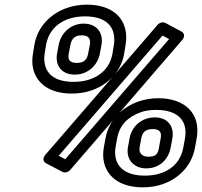

<svg xmlns="http://www.w3.org/2000/svg" viewBox="-20 -766 864 821"><path d="M343 -696C419 -696 456 -666 466 -622C469 -607 470 -591 467 -574L461 -537C447 -458 380 -416 295 -416C219 -416 182 -446 172 -490C169 -505 168 -520 171 -537L177 -574C191 -654 258 -696 343 -696ZM127 -574 121 -537C117 -514 117 -492 122 -471C138 -406 196 -366 286 -366C316 -366 344 -370 370 -379C438 -402 497 -456 511 -537L517 -574C521 -597 521 -619 516 -640C501 -706 442 -746 352 -746C323 -746 295 -742 269 -733C200 -710 141 -655 127 -574ZM338 -665C282 -665 240 -624 231 -574L224 -537C215 -485 244 -447 300 -447C356 -447 398 -487 407 -537L414 -574C423 -625 394 -665 338 -665ZM329 -615C359 -615 369 -600 364 -574L357 -537C352 -511 339 -497 309 -497C278 -497 269 -510 274 -537L281 -574C286 -600 300 -615 329 -615ZM599 -15C524 -15 485 -46 475 -89C472 -104 471 -119 474 -136L481 -174C491 -233 529 -267 582 -286C601 -293 622 -296 648 -296C741 -296 784 -250 771 -174L764 -136C750 -56 684 -15 599 -15ZM431 -174 424 -136C420 -113 420 -91 425 -70C441 -5 500 35 590 35C620 35 648 31 674 22C742 -1 800 -55 814 -136L821 -174C840 -282 769 -346 657 -346C627 -346 598 -341 572 -332C505 -308 446 -256 431 -174ZM642 -264C586 -264 543 -226 534 -174L527 -136C518 -85 552 -46 605 -46C663 -46 701 -85 710 -136L717 -174C726 -225 698 -264 642 -264ZM633 -214C663 -214 672 -201 667 -174L660 -136C655 -106 646 -96 614 -96C586 -96 573 -113 577 -136L584 -174C589 -201 602 -214 633 -214ZM259 -85 231 -100 675 -614 703 -599ZM247 -31C257 -26 271 -29 280 -39L759 -595C775 -614 764 -627 756 -631L687 -668C677 -673 663 -670 654 -660L174 -104C158 -85 169 -72 177 -68Z"/></svg>

Font: Asimov
Style: WidOuIt
Weight: 500
Designer: Google
Version: Version 2.000980; 2014